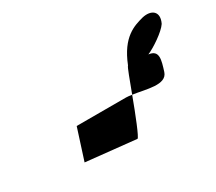

<svg xmlns="http://www.w3.org/2000/svg" viewBox="-71 -629 645 573"><g transform="rotate(-30 252.0 -342.0)"><path d="M92 -206 264 -188C269 -188 295 -253 316 -310C309 -311 302 -312 296 -312H126ZM316 -310C360 -304 421 -283 433 -321C444 -356 454 -386 418 -390C440 -399 485 -429 498 -449C515 -484 492 -502 458 -494C425 -485 381 -473 349 -392C345 -389 332 -352 316 -310Z"/></g></svg>

Font: bitstorm
Style: excnobl
Weight: 400
Version: Version 0.2